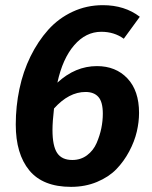

<svg xmlns="http://www.w3.org/2000/svg" viewBox="-20 -707 588 743"><path d="M355 -451.2Q428.2 -451.2 473.1 -403.6Q518.1 -356 518.1 -270Q518.1 -234.9 509.3 -197.3Q500.5 -159.7 480 -121.1Q459.5 -82.5 430.2 -52.2Q400.9 -22 355.2 -2.9Q309.6 16.1 254.9 16.1Q146 16.1 93.5 -47.6Q41 -111.3 41 -225.1Q41 -295.4 55.2 -362.8Q69.3 -430.2 98.1 -488.8Q127 -547.4 166.7 -591.8Q206.5 -636.2 261 -661.6Q315.4 -687 377.9 -687Q462.4 -687 521 -642.1L459 -557.1Q421.9 -584 372.1 -584Q312 -584 267.1 -532Q222.2 -480 202.1 -387.2Q271.5 -451.2 355 -451.2ZM259.8 -87.9Q292.5 -87.9 316.9 -106.2Q341.3 -124.5 353.8 -153.3Q366.2 -182.1 372.1 -210.7Q377.9 -239.3 377.9 -267.1Q377.9 -312.5 360.8 -331.8Q343.8 -351.1 311 -351.1Q246.6 -351.1 189 -287.1Q183.1 -235.8 183.1 -204.1Q183.1 -142.1 201.2 -115Q219.2 -87.9 259.8 -87.9Z"/></svg>

Font: FiraGO SemiBold
Style: Italic
Weight: 600
Italic angle: -8°
Designer: bBox Type GmbH
Foundry: bBox Type GmbH
Version: Version 1.001;PS 001.001;hotconv 1.0.88;makeotf.lib2.5.64775